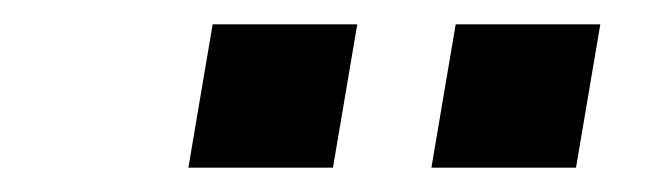

<svg xmlns="http://www.w3.org/2000/svg" viewBox="-20 -749 540 158"><path d="M335 -611 355 -729H474L454 -611ZM135 -611 155 -729H274L254 -611Z"/></svg>

Font: Iosevka SS04
Style: Italic
Weight: 400
Italic angle: -9°
Monospace: yes
Designer: Belleve Invis
Foundry: Belleve Invis
Version: Version 19.0.0; ttfautohint (v1.8.4)